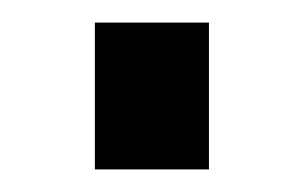

<svg xmlns="http://www.w3.org/2000/svg" viewBox="-20 -150 268 170"><path d="M64 -130H165V0H64Z"/></svg>

Font: sheba-seeBold
Style: Regular
Weight: 600
Designer: Mohamed Galeb, the designers
Foundry: Kief Type Foundry
Version: Version 2.010; ttfautohint (v1.5.33-1714) -l 8 -r 50 -G 200 